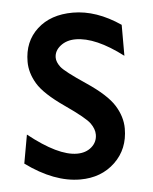

<svg xmlns="http://www.w3.org/2000/svg" viewBox="-42 -499 438 549"><g transform="rotate(-5 177.0 -224.5)"><path d="M323.2 -416V-327.1Q245.6 -386.2 188 -386.2Q162.1 -386.2 144.5 -372.3Q127 -358.4 127 -338.9Q127 -326.2 137.9 -311.8Q148.9 -297.4 207.3 -258.3Q265.6 -219.2 285.9 -186.5Q306.2 -153.8 306.2 -120.1Q306.2 -61 266.8 -23.4Q227.5 14.2 167 14.2Q92.3 14.2 11.2 -44.9L25.9 -127Q109.9 -60.1 164.1 -60.1Q189.5 -60.1 205.8 -74.2Q222.2 -88.4 222.2 -109.9Q222.2 -126 210.2 -142.8Q198.2 -159.7 140.6 -199.7Q83 -239.7 64.5 -271Q45.9 -302.2 45.9 -334Q45.9 -392.1 84.5 -427.5Q123 -462.9 187 -462.9Q254.4 -462.9 323.2 -416Z"/></g></svg>

Font: Myanmar Pyu Pro
Style: Regular
Weight: 400
Designer: Khon Soe Zaw Thu
Foundry: PaOh Unicode
Version: Version 2.00 April 29, 2017